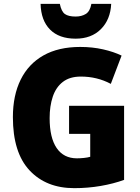

<svg xmlns="http://www.w3.org/2000/svg" viewBox="-20 -968 726 998"><path d="M339 -418H625V-33Q570 -13 503.5 -1.5Q437 10 366 10Q220 10 133.5 -82.5Q47 -175 47 -359Q47 -472 87.5 -554Q128 -636 206 -680Q284 -724 397 -724Q460 -724 515.5 -711.5Q571 -699 612 -679L556 -532Q485 -570 400 -570Q343 -570 307 -542.5Q271 -515 254.5 -466Q238 -417 238 -354Q238 -252 274.5 -198.5Q311 -145 380 -145Q396 -145 416 -147Q436 -149 449 -153V-272H339ZM558 -948Q554 -866 504.5 -816.5Q455 -767 373 -767Q287 -767 240 -814.5Q193 -862 191 -948H291Q299 -908 317.5 -895Q336 -882 373 -882Q404 -882 426 -895.5Q448 -909 455 -948Z"/></svg>

Font: Noto Sans Lao Looped SemiCondensed Black
Style: Regular
Weight: 900
Width: 4
Designer: Mark Frömberg, Ben Mitchell
Foundry: The Fontpad Ltd
Version: Version 1.002; ttfautohint (v1.8.4.7-5d5b)